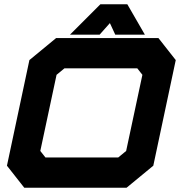

<svg xmlns="http://www.w3.org/2000/svg" viewBox="-20 -878 854 898"><path d="M93.5 0 12.5 -103 117.5 -597 242.5 -700H721L802 -597L697 -103L572 0ZM192.5 -141.5H533L570 -172L646 -528L622 -558.5H281.5L244.5 -528L168.5 -172ZM449.5 -858H575.5L657.5 -716H519L494 -770L446 -716H307.5Z"/></svg>

Font: Tourney Expanded Black
Style: Italic
Weight: 900
Width: 7
Italic angle: -12°
Designer: Tyler Finck
Foundry: Etcetera Type Co
Version: Version 1.010; ttfautohint (v1.8.3)